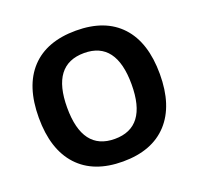

<svg xmlns="http://www.w3.org/2000/svg" viewBox="-127 -865 1051 1014"><g transform="rotate(-20 398.0 -357.5)"><path d="M58 -359Q58 -537 146 -631Q234 -725 399 -725Q563 -725 650.5 -630.5Q738 -536 738 -358Q738 -181 650 -85.5Q562 10 398 10Q234 10 146 -85.5Q58 -181 58 -359ZM579 -358Q579 -599 399 -599Q217 -599 217 -358Q217 -117 398 -117Q579 -117 579 -358Z"/></g></svg>

Font: OpenSansMMV
Style: Bold
Weight: 700
Foundry: Ascender Corporation
Version: Version 4.001